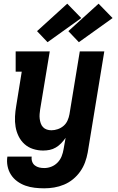

<svg xmlns="http://www.w3.org/2000/svg" viewBox="-20 -809 640 1042"><path d="M220 213Q194 213 168 210Q142 207 118 198.5Q94 190 73.5 175Q53 160 39.5 139Q26 118 21 92.5Q16 67 20 41H152Q150 55 154.5 68Q159 81 169.5 89Q180 97 193 100Q206 103 220 103Q240 103 259 95.5Q278 88 292.5 73Q307 58 314.5 39Q322 20 325 1L336 -61Q325 -45 312 -31.5Q299 -18 283 -8.5Q267 1 249.5 4.5Q232 8 214 8Q186 8 159.5 -0.5Q133 -9 113 -27Q93 -45 81 -69.5Q69 -94 64.5 -121Q60 -148 61.5 -177Q63 -206 68 -234L98 -420H65V-530H250L198 -216Q196 -203 195 -190Q194 -177 195.5 -164.5Q197 -152 201 -140Q205 -128 213.5 -119Q222 -110 234 -106Q246 -102 259 -102Q276 -102 293.5 -108Q311 -114 325 -126Q339 -138 346.5 -155Q354 -172 357 -189L413 -530H546L456 19Q451 46 441.5 72Q432 98 415.5 121.5Q399 145 376.5 163.5Q354 182 327.5 193Q301 204 274 208.5Q247 213 220 213ZM408 -580 351 -640 515 -789 591 -711ZM238 -580 181 -640 345 -789 421 -711Z"/></svg>

Font: Iosevka Slab XBdEx
Style: Italic
Weight: 800
Width: 7
Italic angle: -9°
Monospace: yes
Designer: Belleve Invis
Foundry: Belleve Invis
Version: Version 11.1.1; ttfautohint (v1.8.3)